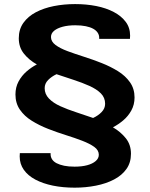

<svg xmlns="http://www.w3.org/2000/svg" viewBox="-20 -719 719 922"><path d="M338.6 182.2Q282.4 182.2 234.1 172.4Q185.9 162.5 150 143.5Q114.1 124.4 94.3 96.3Q74.5 68.3 74.5 31.7Q74.5 27.3 75 22.8Q75.5 18.2 75.3 16.2H223V21.8Q223 34.9 230.1 46Q237.2 57.2 251.9 64.8Q266.7 72.4 288.1 76.9Q309.5 81.3 338 81.3Q372.8 81.3 398.6 74.4Q424.3 67.5 439.4 54.5Q454.5 41.6 454.5 24.1Q454.5 2.2 432.6 -13.6Q410.7 -29.3 374.8 -43.1Q338.9 -56.9 296.6 -70.1Q254.3 -83.3 211.5 -100Q168.6 -116.7 132.8 -139Q97 -161.2 75.6 -192.3Q54.2 -223.4 54.2 -265.2Q54.2 -299.9 69.1 -327.7Q84 -355.4 107.6 -375.9Q131.2 -396.4 157 -409.6Q119 -430.8 94.6 -461.6Q70.2 -492.3 70.2 -535.3Q70.2 -578 92.3 -609.2Q114.5 -640.3 152.2 -660.2Q190 -680.1 238.7 -689.8Q287.5 -699.4 340.7 -699.4Q394.6 -699.4 442.3 -690Q490.1 -680.5 526.4 -661.3Q562.7 -642.2 583.7 -614.1Q604.8 -586.1 604.8 -547.7Q604.8 -544.3 604.3 -539.3Q603.8 -534.2 604 -532.2H456.3V-538.8Q456.3 -551.1 448.8 -562.3Q441.3 -573.4 427.4 -581Q413.4 -588.7 392.1 -593.1Q370.8 -597.6 341.3 -597.6Q307.5 -597.6 281.2 -590.7Q255 -583.7 239.9 -571.3Q224.8 -558.8 224.8 -541.1Q224.8 -519.4 246.7 -503Q268.6 -486.7 304.5 -473.4Q340.4 -460.1 383.2 -446.5Q426 -432.9 468.2 -416.2Q510.5 -399.5 546.4 -377.3Q582.3 -355 604.2 -323.9Q626.1 -292.8 626.1 -251Q626.1 -216.3 610.7 -188.5Q595.4 -160.8 571.7 -140.9Q548.1 -121 522.3 -107.7Q560.1 -85.4 584.5 -54.7Q608.9 -23.9 608.9 19.3Q608.9 62 587.2 92.5Q565.6 123.1 527.5 143Q489.3 162.9 440.6 172.5Q391.8 182.2 338.6 182.2ZM427.1 -152.5Q451.9 -164 468.3 -181.2Q484.8 -198.4 484.8 -220.7Q484.8 -250 464.5 -270.4Q444.1 -290.9 409.4 -306.5Q374.7 -322.1 333.8 -335.4Q293 -348.7 251.4 -362.7Q227.4 -351.4 211 -334.7Q194.5 -318 194.5 -295.5Q194.5 -267.3 214.9 -245.9Q235.4 -224.6 269.6 -209.1Q303.9 -193.6 345.1 -180.2Q386.3 -166.9 427.1 -152.5Z"/></svg>

Font: Archivo SemiBold SemiExpanded
Style: Regular
Weight: 600
Width: 6
Version: Version 2.001